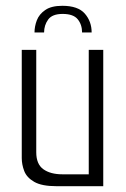

<svg xmlns="http://www.w3.org/2000/svg" viewBox="-20 -642 436 662"><path d="M195 -622Q249 -622 272.5 -595Q296 -568 296 -530H263Q263 -557 248 -575.5Q233 -594 196 -594Q160 -594 146 -574.5Q132 -555 132 -530H99Q99 -551 107 -572Q115 -593 136 -607.5Q157 -622 195 -622ZM175 0Q124 0 98 -15Q72 -30 63.5 -52.5Q55 -75 55 -97V-470H105V-117Q105 -76 129.5 -58.5Q154 -41 195 -41H286V-470H336V0Z"/></svg>

Font: Smooch Sans Thin
Style: Regular
Weight: 400
Version: Version 1.010